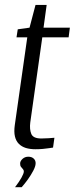

<svg xmlns="http://www.w3.org/2000/svg" viewBox="-20 -608 305 784"><path d="M124.6 1.4Q102.7 1.4 85.6 -3.8Q68.5 -9.1 57 -20.6Q45.4 -32.1 41 -50.8Q36.5 -69.4 40.4 -97.2L91.4 -455.6H47.4L52.5 -488.3L100.6 -495L125 -587.8H170.5L157.8 -495H265.3L260.2 -455.6H152.7L103.6 -107.8Q100.1 -80 107.8 -61.2Q115.5 -42.5 148.8 -42.5Q162.2 -42.5 178.7 -43.6Q195.1 -44.7 202.2 -45.5L196.6 -5.4Q191.6 -4.7 180.6 -3Q169.6 -1.3 155 0.1Q140.4 1.4 124.6 1.4ZM41.5 156.3Q58.7 133.7 67.8 117.2Q77 100.7 77.3 92.3Q77.5 86.4 73.6 82.6Q69.7 78.7 65.7 73.3Q61.7 67.8 62.2 58.5Q62.8 49.1 72.3 40.5Q81.9 31.9 95.6 31.9Q109.7 31.9 118 39.9Q126.3 47.9 125.4 60.5Q124.8 72 115.8 89.1Q106.8 106.3 94.2 124Q81.6 141.7 68.6 156.3Z"/></svg>

Font: Alumni Sans SC Thin
Style: Italic
Weight: 100
Italic angle: -8°
Designer: Robert E. Leuschke
Foundry: Robert E. Leuschke
Version: Version 1.016